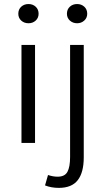

<svg xmlns="http://www.w3.org/2000/svg" viewBox="-20 -705 519 947"><path d="M120.6 -685.1Q141.6 -685.1 156 -671.9Q170.4 -658.7 170.4 -637.2Q170.4 -616.7 156 -603.5Q141.6 -590.3 120.6 -590.3Q99.1 -590.3 84.7 -603.5Q70.3 -616.7 70.3 -637.2Q70.3 -658.7 84.7 -671.9Q99.1 -685.1 120.6 -685.1ZM152.8 -483.4V0H85.9V-483.4ZM360.4 -685.1Q381.3 -685.1 395.8 -671.9Q410.2 -658.7 410.2 -637.2Q410.2 -616.7 395.5 -603.5Q380.9 -590.3 360.4 -590.3Q339.4 -590.3 324.7 -603.5Q310.1 -616.7 310.1 -637.2Q310.1 -658.7 324.5 -671.9Q338.9 -685.1 360.4 -685.1ZM393.1 -483.4V70.8Q393.1 145.5 363.5 183.6Q334 221.7 270 221.7Q232.9 221.7 202.1 209.5L216.8 158.2Q241.7 166.5 264.2 166.5Q299.8 166.5 312.7 142.3Q325.7 118.2 325.7 69.3V-483.4Z"/></svg>

Font: Varta
Style: Light
Weight: 300
Designer: Joana Correia, Viktoriya Grabowska, Eben Sorkin
Foundry: Sorkin Type
Version: Version 1.002; ttfautohint (v1.3) -l 8 -r 24 -G 200 -x 12 -H